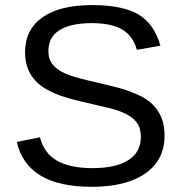

<svg xmlns="http://www.w3.org/2000/svg" viewBox="-20 -718 707 748"><path d="M621.1 -189.9Q621.1 -94.7 546.6 -42.5Q472.2 9.8 336.9 9.8Q85.4 9.8 45.4 -165L135.7 -183.1Q151.4 -121.1 202.1 -92Q252.9 -63 340.3 -63Q430.7 -63 479.7 -94Q528.8 -125 528.8 -185.1Q528.8 -218.8 513.4 -239.7Q498 -260.7 470.2 -274.4Q442.4 -288.1 403.8 -297.4Q365.2 -306.6 318.4 -317.4Q236.8 -335.4 194.6 -353.5Q152.3 -371.6 127.9 -393.6Q77.6 -439.5 77.6 -514.2Q77.6 -602.5 145.3 -650.4Q212.9 -698.2 338.9 -698.2Q456.1 -698.2 518.1 -662.4Q580.1 -626.5 605 -540L513.2 -523.9Q498 -578.6 455.6 -603.3Q413.1 -627.9 337.9 -627.9Q255.4 -627.9 211.9 -600.6Q168.5 -573.2 168.5 -519Q168.5 -487.3 185.3 -466.6Q202.1 -445.8 233.9 -431.6Q263.7 -417.5 360.4 -396Q399.9 -386.7 438.5 -376.7Q477.1 -366.7 511.2 -351.6Q531.2 -343.3 549.6 -331.3Q567.9 -319.3 581.5 -303.7Q600.1 -283.2 610.6 -255.4Q621.1 -227.5 621.1 -189.9Z"/></svg>

Font: Arimo Nerd Font
Style: Regular
Weight: 400
Designer: Steve Matteson
Foundry: Monotype Imaging Inc.
Version: Version 1.33;Nerd Fonts 3.2.1